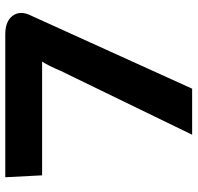

<svg xmlns="http://www.w3.org/2000/svg" viewBox="-30 -700 730 709"><g transform="rotate(-90 334.5 -345.0)"><path d="M35 -690H563Q609 -690 629.5 -665Q650 -640 636 -604L362 0H192L428 -486Q447 -531 462 -554H42Z"/></g></svg>

Font: Exo 2 Expanded
Style: Bold
Weight: 700
Width: 7
Designer: Natanael Gama
Version: Version 1.001;PS 001.001;hotconv 1.0.70;makeotf.lib2.5.58329